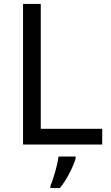

<svg xmlns="http://www.w3.org/2000/svg" viewBox="-20 -734 564 975"><path d="M97 0H499V-80H187V-714H97ZM364 70V61H277C272 104 251 176 236 209V221H284C320 178 355 106 364 70Z"/></svg>

Font: Noto Sans Newa
Style: Regular
Weight: 400
Designer: Monotype Design Team
Foundry: Monotype Imaging Inc.
Version: Version 2.007